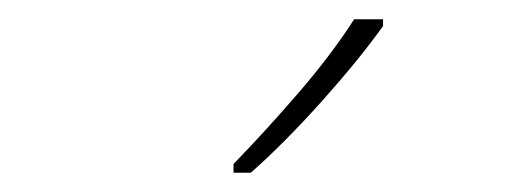

<svg xmlns="http://www.w3.org/2000/svg" viewBox="-20 -785 540 199"><path d="M222 -615Q256 -650 290 -689.5Q324 -729 347 -765H377V-758Q352 -723 313.5 -680Q275 -637 240 -606H222Z"/></svg>

Font: Noto Sans Mono ExtraCondensed Thin
Style: Regular
Weight: 100
Width: 2
Designer: Monotype Design Team
Foundry: Monotype Imaging Inc.
Version: Version 2.014; ttfautohint (v1.8.4.7-5d5b)